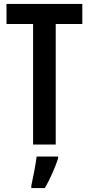

<svg xmlns="http://www.w3.org/2000/svg" viewBox="-20 -734 452 975"><path d="M263 0V-612H398V-714H13V-612H148V0ZM275 71V61H166C161 103 147 173 139 209V221H208C233 177 259 120 275 71Z"/></svg>

Font: Noto Sans Gurmukhi UI ExtraCondensed SemiBold
Style: Regular
Weight: 600
Width: 2
Designer: Jelle Bosma - Monotype Design Team
Foundry: Monotype Imaging Inc.
Version: Version 2.004